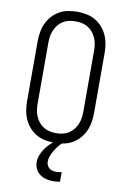

<svg xmlns="http://www.w3.org/2000/svg" viewBox="-103 -802 706 1084"><g transform="rotate(10 250.0 -260.0)"><path d="M250 8Q224 8 197.5 3Q171 -2 148 -15Q125 -28 107 -48Q89 -68 78 -92Q67 -116 62.5 -142.5Q58 -169 58 -195V-540Q58 -566 62.5 -592.5Q67 -619 78 -643Q89 -667 107 -687Q125 -707 148 -720Q171 -733 197.5 -738Q224 -743 250 -743Q276 -743 302.5 -738Q329 -733 352 -720Q375 -707 393 -687Q411 -667 422 -643Q433 -619 437.5 -592.5Q442 -566 442 -540V-195Q442 -169 437.5 -142.5Q433 -116 422 -92Q411 -68 393 -48Q375 -28 352 -15Q329 -2 302.5 3Q276 8 250 8ZM250 -47Q269 -47 287.5 -51Q306 -55 322 -65Q338 -75 349.5 -89.5Q361 -104 368.5 -121.5Q376 -139 378.5 -157.5Q381 -176 381 -195V-540Q381 -559 378.5 -577.5Q376 -596 368.5 -613.5Q361 -631 349.5 -645.5Q338 -660 322 -670Q306 -680 287.5 -684Q269 -688 250 -688Q231 -688 212.5 -684Q194 -680 178 -670Q162 -660 150.5 -645.5Q139 -631 131.5 -613.5Q124 -596 121.5 -577.5Q119 -559 119 -540V-195Q119 -176 121.5 -157.5Q124 -139 131.5 -121.5Q139 -104 150.5 -89.5Q162 -75 178 -65Q194 -55 212.5 -51Q231 -47 250 -47ZM280 223Q260 223 240.5 218Q221 213 205 201.5Q189 190 180 171.5Q171 153 171 133Q171 113 178 94Q185 75 196 58.5Q207 42 221 27.5Q235 13 251 1L263 -8H298V0Q285 11 274 25Q263 39 254 54Q245 69 238.5 85.5Q232 102 232 120Q232 130 236.5 140Q241 150 249.5 156.5Q258 163 268.5 165.5Q279 168 290 168Q297 168 305 167Q313 166 320 164V219Q310 221 300 222Q290 223 280 223Z"/></g></svg>

Font: Iosevka SS18 Light
Style: Regular
Weight: 300
Monospace: yes
Designer: Belleve Invis
Foundry: Belleve Invis
Version: Version 25.1.1; ttfautohint (v1.8.4)